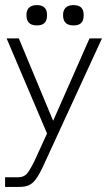

<svg xmlns="http://www.w3.org/2000/svg" viewBox="-24 -557 435 755"><path d="M50 178C81 178 100 172 119 145C128 132 139 112 151 85L377 -406H328L185 -82L50 -406H2L161 -32L111 77C98 103 88 120 80 128C72 136 61 140 48 140H-4V178ZM121 -457C153 -457 161 -475 161 -498C161 -518 153 -537 121 -537C89 -537 80 -518 80 -498C80 -475 89 -457 121 -457ZM265 -457C298 -457 305 -475 305 -498C305 -518 298 -537 265 -537C233 -537 224 -518 224 -498C224 -475 233 -457 265 -457Z"/></svg>

Font: OSH Darker Grotesque
Style: Regular
Weight: 400
Designer: Gabriel Lam
Foundry: TypeRant
Version: Version 1.000;Glyphs 3.1.1 (3148)